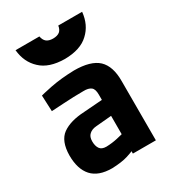

<svg xmlns="http://www.w3.org/2000/svg" viewBox="-183 -852 878 969"><g transform="rotate(-30 256.0 -368.0)"><path d="M59 -748Q66 -675 114 -631Q161 -586 253 -585Q345 -586 392 -631Q440 -675 447 -748H308Q305 -726 292 -715Q278 -704 253 -704Q229 -704 215 -715Q202 -726 198 -748ZM445 -344Q446 -431 403 -472Q360 -512 263 -512Q187 -510 126 -498Q64 -485 60 -483L64 -390Q70 -391 133 -394Q197 -398 252 -398Q282 -399 297 -387Q311 -376 311 -344V-313L204 -305Q121 -301 75 -268Q30 -235 29 -152Q29 -72 67 -30Q105 12 184 12Q241 10 276 -1Q310 -12 311 -14Q311 -12 311 -7Q311 -1 311 0H445ZM311 -220V-113Q309 -112 278 -105Q247 -98 213 -97Q186 -97 175 -113Q164 -129 164 -156Q164 -183 179 -196Q194 -210 220 -212Z"/></g></svg>

Font: RazerF5
Style: Bold
Weight: 700
Foundry: Razer Inc.
Version: Version 1.000;PS 001.001;hotconv 1.0.56